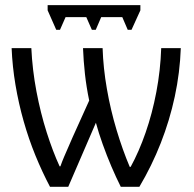

<svg xmlns="http://www.w3.org/2000/svg" viewBox="-20 -722 748 742"><path d="M678.7 -536.1Q675.3 -441.4 655.5 -349.1Q635.7 -256.8 601.3 -169.2Q566.9 -81.5 518.6 0H446.8Q428.7 -36.1 410.6 -78.4Q392.6 -120.6 377 -164.3Q361.3 -208 350.6 -247.6L243.7 0H173.3Q143.1 -57.1 116.9 -121.1Q90.8 -185.1 71.3 -253.9Q51.8 -322.8 39.8 -394Q27.8 -465.3 24.9 -536.1H101.1Q105 -452.6 120.8 -368.9Q136.7 -285.2 160.4 -210.7Q184.1 -136.2 210.4 -79.1H213.4Q219.7 -97.2 227.8 -116.2Q235.8 -135.3 244.4 -154.3Q252.9 -173.3 260.3 -190.9L324.7 -333.5Q314 -384.8 308.3 -435.8Q302.7 -486.8 300.8 -536.1H376.5Q378.9 -459.5 393.1 -378.4Q407.2 -297.4 430.4 -220Q453.6 -142.6 481.4 -77.1H484.9Q517.1 -135.7 542.7 -209.5Q568.4 -283.2 584.2 -366.5Q600.1 -449.7 603 -536.1ZM522.5 -702.1V-682.1L488.3 -606.9H473.6L452.6 -655.8H371.1L350.1 -606.9H335L313.5 -655.8H233.4L211.9 -606.9H197.3L164.1 -682.1V-702.1Z"/></svg>

Font: Open Sans SemiCondensed
Style: Regular
Weight: 400
Width: 4
Designer: Monotype Design Team
Foundry: Monotype Imaging Inc.
Version: Version 3.000